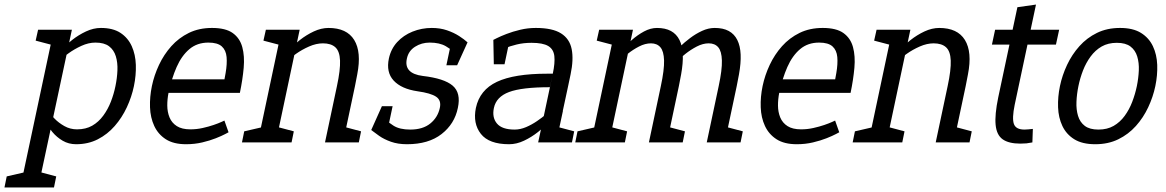

<svg xmlns="http://www.w3.org/2000/svg" viewBox="-100 -632 5174 852"><path d="M219 -500 69.5 200H-10L139 -500ZM144.7 -346.7 119.7 -355Q119.7 -355 132.8 -370.5Q145.8 -386 168.2 -408.8Q190.7 -431.5 219.6 -454.2Q248.5 -477 281.6 -492.5Q314.7 -508 347.7 -508L323.5 -443Q293 -443 261.2 -428.5Q229.5 -414 203.2 -394.8Q176.8 -375.7 160.8 -361.2Q144.7 -346.7 144.7 -346.7ZM104 -153.3Q104 -153.3 114 -138.8Q124 -124.3 142 -105.7Q160 -87 185.7 -72.5Q211.3 -58 241.8 -58L237.7 8Q204.7 8 178.2 -7.5Q151.8 -23 132.8 -45.8Q113.7 -68.5 101 -91.2Q88.3 -114 82 -129.5Q75.7 -145 75.7 -145ZM241.8 -58Q280.7 -58 309.2 -74.3Q337.7 -90.7 358.2 -118.8Q378.8 -146.8 392 -180.8Q405.2 -214.8 412.3 -250Q419.7 -285.3 421.1 -319.8Q422.5 -354.2 414 -382.2Q405.5 -410.3 383.9 -426.7Q362.3 -443 323.5 -443L347.7 -508Q401.3 -508 434.7 -486Q468 -464 484.7 -427Q501.3 -390 502.8 -344Q504.3 -298 494.3 -250Q484.3 -202 462.9 -156Q441.5 -110 409.2 -73Q377 -36 334.2 -14Q291.3 8 237.7 8ZM134.2 -431.7 58.2 -451.7 69 -500H149ZM-80.2 200 -70.2 150.8 20 130 -0.2 200ZM59.5 200 68.2 129.2 149.5 150.8 139.5 200Z M840.7 -508 824.8 -443Q774.8 -443 740.4 -413.9Q706 -384.8 683.8 -334.5Q661.7 -284.2 647.8 -220L574 -250Q584 -298 605.6 -344Q627.2 -390 660.2 -427Q693.3 -464 738.2 -486Q783.2 -508 840.7 -508ZM895.8 -97 914.2 -45Q914.2 -45 899.1 -37Q884 -29 857.7 -18.5Q831.3 -8 797.4 0Q763.5 8 725.7 8L744.8 -58Q772.5 -58 799.3 -64Q826.2 -70 848 -77.5Q869.8 -85 882.8 -91Q895.8 -97 895.8 -97ZM574 -250 647.8 -220Q642.2 -191.8 642.3 -163.4Q642.5 -135 652.3 -110.9Q662.2 -86.8 684.6 -72.4Q707 -58 744.8 -58L725.7 8Q670.3 8 636 -14Q601.7 -36 584.5 -73Q567.3 -110 565.7 -156Q564 -202 574 -250ZM630.8 -280H966.8L964.5 -220H618.5ZM840.7 -508Q901.5 -508 933 -485.2Q964.5 -462.5 975.2 -422.8Q986 -383.2 981.4 -331.2Q976.8 -279.2 964.5 -220H884.2Q894.2 -267.5 901.2 -308.1Q908.2 -348.7 905.5 -378.9Q902.8 -409.2 884.2 -426.1Q865.5 -443 824.8 -443Z M1475.2 -250H1395.2Q1410.7 -322.3 1408.9 -363.6Q1407.2 -404.8 1388.1 -422.2Q1369 -439.7 1332.7 -439.7L1357.5 -508Q1439 -508 1471.8 -454.6Q1504.7 -401.2 1485.3 -302ZM1149.8 -500H1229.8L1123.8 0H1043.8ZM1395.2 -250H1475.2L1422.2 0H1342.2ZM1155.5 -346.7 1130.5 -355Q1130.5 -355 1143.6 -370.5Q1156.7 -386 1179.1 -408.8Q1201.5 -431.5 1230.4 -454.2Q1259.3 -477 1292.4 -492.5Q1325.5 -508 1358.5 -508L1333.7 -439.7Q1303.2 -439.7 1271.5 -425.7Q1239.8 -411.7 1213.7 -393.2Q1187.5 -374.7 1171.5 -360.7Q1155.5 -346.7 1155.5 -346.7ZM1145 -431.7 1069 -451.7 1079.8 -500H1159.8ZM1113.8 0 1122.5 -70.8 1203.8 -49.2 1193.8 0ZM973.7 0 983.7 -49.2 1073.8 -70 1053.7 0ZM1412.2 0 1420.8 -70.8 1502.2 -49.2 1492.2 0Z M1706 8 1720.2 -57Q1776.3 -57 1809.5 -84Q1842.7 -111 1851.7 -153Q1859.2 -186.7 1835.3 -202.8Q1811.5 -218.8 1752.7 -227L1776 -295Q1871 -284 1908.6 -252Q1946.2 -220 1931.7 -153Q1917.2 -82 1859.3 -37Q1801.5 8 1706 8ZM1816 -508 1806.8 -443Q1770.7 -443 1741.8 -424.6Q1712.8 -406.2 1705.7 -372.7Q1690.3 -306 1776 -295L1752.7 -227Q1681.2 -237.5 1646.9 -274.4Q1612.7 -311.3 1625.7 -372.7Q1634.8 -414.8 1662.4 -445.1Q1690 -475.3 1730.6 -491.7Q1771.2 -508 1816 -508ZM1547.3 -55 1600.2 -109Q1618.7 -92 1645.9 -74.5Q1673.2 -57 1720.2 -57L1706 8Q1665.7 8 1634.8 -3Q1604 -14 1582.7 -29Q1561.3 -44 1547.3 -55ZM1922.7 -395.3Q1906.2 -410.5 1878.5 -426.8Q1850.8 -443 1806.8 -443L1816 -508Q1853.2 -508 1883.7 -497.5Q1914.2 -487 1937.2 -472.2Q1960.3 -457.3 1974.7 -444ZM1642.2 -160.8 1619.8 -55H1547.3L1594.7 -160.8ZM1880.8 -342.3 1902.2 -443.8 1974.7 -444 1928.5 -342.3Z M2159.3 8Q2069.8 8 2033.8 -38Q1997.7 -84 2011.7 -153Q2028.7 -233 2105.3 -269Q2182 -305 2328 -305H2353L2340 -245Q2215.7 -245 2158.8 -223.6Q2102 -202.2 2091.7 -153Q2082.7 -110.8 2105.2 -83.9Q2127.8 -57 2183.5 -57ZM2107.5 -403 2089.2 -455Q2089.2 -455 2105.1 -463Q2121 -471 2148.1 -481.5Q2175.2 -492 2208.8 -500Q2242.3 -508 2277.7 -508L2258.5 -442Q2223.3 -442 2192.6 -434.5Q2161.8 -427 2139.7 -417.5Q2117.5 -408 2107.5 -403ZM2420 -245 2353 -305Q2363.3 -353 2359.9 -383.2Q2356.5 -413.5 2332.8 -427.8Q2309 -442 2258.5 -442L2277.7 -508Q2351.2 -508 2389.4 -484Q2427.7 -460 2436.8 -414Q2446 -368 2432 -302ZM2364.3 -163.3 2387.7 -146.7Q2387.7 -146.7 2374.6 -131Q2361.5 -115.3 2339 -92.3Q2316.5 -69.3 2287.5 -46.3Q2258.5 -23.3 2225.4 -7.7Q2192.3 8 2159.3 8L2183.5 -57Q2208.5 -57 2234.1 -67.8Q2259.7 -78.7 2282.9 -94.6Q2306.2 -110.5 2324.5 -126.1Q2342.8 -141.7 2353.6 -152.5Q2364.3 -163.3 2364.3 -163.3ZM2377 -45 2301 -60 2353 -305 2420 -245ZM2301 -60 2398 -140 2368 0H2288ZM2358 0 2366.7 -70.8 2448 -49.2 2438 0ZM2138.8 -346.7H2091.3L2089.2 -455H2161.7Z M2634.8 -346.7 2614 -355Q2614 -355 2625.7 -370.5Q2637.3 -386 2657.4 -408.8Q2677.5 -431.5 2703.3 -454.2Q2729.2 -477 2758 -492.5Q2786.8 -508 2815.8 -508L2789.3 -439.7Q2762.8 -439.7 2735.8 -425.7Q2708.7 -411.7 2685.6 -393.2Q2662.5 -374.7 2648.7 -360.7Q2634.8 -346.7 2634.8 -346.7ZM2832.5 -250Q2848 -322.3 2846.8 -363.6Q2845.5 -404.8 2830.5 -422.2Q2815.5 -439.7 2788.3 -439.7L2814.8 -508Q2852.3 -508 2877.2 -494.5Q2902 -481 2915.2 -454.5Q2928.3 -428 2929.9 -390Q2931.5 -352 2922.5 -302L2912.5 -250ZM2890.5 -346.7 2875.5 -380Q2875.5 -380 2886.7 -393Q2897.8 -406 2917.4 -425Q2937 -444 2962.2 -463Q2987.3 -482 3015.4 -495Q3043.5 -508 3071.5 -508L3045 -439.7Q3019.2 -439.7 2992.2 -425.7Q2965.2 -411.7 2941.9 -393.2Q2918.7 -374.7 2904.6 -360.7Q2890.5 -346.7 2890.5 -346.7ZM2522.8 0 2628.8 -500H2708.8L2602.8 0ZM2779.5 0 2832.5 -250H2912.5L2859.5 0ZM3036.2 0 3089.2 -250H3169.2L3116.2 0ZM3089.2 -250Q3104.7 -322.3 3103.4 -363.6Q3102.2 -404.8 3087.2 -422.2Q3072.2 -439.7 3045 -439.7L3071.5 -508Q3109 -508 3133.8 -494.5Q3158.7 -481 3171.8 -454.5Q3185 -428 3186.6 -390Q3188.2 -352 3179.2 -302L3169.2 -250ZM2452.7 0 2462.7 -49.2 2552.8 -70 2532.7 0ZM2592.8 0 2601.5 -70.8 2682.8 -49.2 2672.8 0ZM3106.2 0 3114.8 -70.8 3196.2 -49.2 3186.2 0ZM2624 -431.7 2548 -451.7 2558.8 -500H2638.8ZM2849.5 0 2858.2 -70.8 2939.5 -49.2 2929.5 0Z M3550.7 -508 3534.8 -443Q3484.8 -443 3450.4 -413.9Q3416 -384.8 3393.8 -334.5Q3371.7 -284.2 3357.8 -220L3284 -250Q3294 -298 3315.6 -344Q3337.2 -390 3370.2 -427Q3403.3 -464 3448.2 -486Q3493.2 -508 3550.7 -508ZM3605.8 -97 3624.2 -45Q3624.2 -45 3609.1 -37Q3594 -29 3567.7 -18.5Q3541.3 -8 3507.4 0Q3473.5 8 3435.7 8L3454.8 -58Q3482.5 -58 3509.3 -64Q3536.2 -70 3558 -77.5Q3579.8 -85 3592.8 -91Q3605.8 -97 3605.8 -97ZM3284 -250 3357.8 -220Q3352.2 -191.8 3352.3 -163.4Q3352.5 -135 3362.3 -110.9Q3372.2 -86.8 3394.6 -72.4Q3417 -58 3454.8 -58L3435.7 8Q3380.3 8 3346 -14Q3311.7 -36 3294.5 -73Q3277.3 -110 3275.7 -156Q3274 -202 3284 -250ZM3340.8 -280H3676.8L3674.5 -220H3328.5ZM3550.7 -508Q3611.5 -508 3643 -485.2Q3674.5 -462.5 3685.2 -422.8Q3696 -383.2 3691.4 -331.2Q3686.8 -279.2 3674.5 -220H3594.2Q3604.2 -267.5 3611.2 -308.1Q3618.2 -348.7 3615.5 -378.9Q3612.8 -409.2 3594.2 -426.1Q3575.5 -443 3534.8 -443Z M4185.2 -250H4105.2Q4120.7 -322.3 4118.9 -363.6Q4117.2 -404.8 4098.1 -422.2Q4079 -439.7 4042.7 -439.7L4067.5 -508Q4149 -508 4181.8 -454.6Q4214.7 -401.2 4195.3 -302ZM3859.8 -500H3939.8L3833.8 0H3753.8ZM4105.2 -250H4185.2L4132.2 0H4052.2ZM3865.5 -346.7 3840.5 -355Q3840.5 -355 3853.6 -370.5Q3866.7 -386 3889.1 -408.8Q3911.5 -431.5 3940.4 -454.2Q3969.3 -477 4002.4 -492.5Q4035.5 -508 4068.5 -508L4043.7 -439.7Q4013.2 -439.7 3981.5 -425.7Q3949.8 -411.7 3923.7 -393.2Q3897.5 -374.7 3881.5 -360.7Q3865.5 -346.7 3865.5 -346.7ZM3855 -431.7 3779 -451.7 3789.8 -500H3869.8ZM3823.8 0 3832.5 -70.8 3913.8 -49.2 3903.8 0ZM3683.7 0 3693.7 -49.2 3783.8 -70 3763.7 0ZM4122.2 0 4130.8 -70.8 4212.2 -49.2 4202.2 0Z M4301.7 -434.2 4315.8 -500H4600L4585.8 -434.2ZM4483.3 -60 4481.2 0Q4466.2 3 4454.8 4.2Q4443.5 5.3 4428 5.3Q4376.3 5.3 4349.4 -13.8Q4322.5 -32.8 4318.1 -77.9Q4313.7 -123 4329.7 -200L4414.7 -600L4497.2 -611.7L4402.7 -167Q4390.3 -106.5 4399.2 -81.8Q4408 -57 4446.3 -57Q4455.3 -57 4463.8 -58Q4472.3 -59 4483.3 -60Z M4603.5 -250Q4613.5 -298 4635.1 -344Q4656.7 -390 4689.8 -427Q4722.8 -464 4767.8 -486Q4812.7 -508 4870.2 -508Q4927.7 -508 4963.1 -486Q4998.5 -464 5016 -427Q5033.5 -390 5035.2 -344Q5036.8 -298 5026.8 -250Q5016.8 -202 4995.2 -156Q4973.7 -110 4940.6 -73Q4907.5 -36 4862.6 -14Q4817.7 8 4760.2 8Q4702.7 8 4667.2 -14Q4631.8 -36 4614.3 -73Q4596.8 -110 4595.2 -156Q4593.5 -202 4603.5 -250ZM4685.5 -250Q4678.2 -214.7 4676.8 -180.2Q4675.3 -145.8 4683.8 -117.8Q4692.3 -89.7 4713.9 -73.3Q4735.5 -57 4774.3 -57Q4813.2 -57 4841.7 -73.3Q4870.2 -89.7 4890.7 -117.8Q4911.2 -145.8 4924.3 -180.2Q4937.5 -214.7 4944.8 -250Q4952 -285.3 4953.5 -319.2Q4955 -353.2 4946.5 -381.2Q4938 -409.3 4916.4 -425.7Q4894.8 -442 4856 -442Q4817.2 -442 4788.7 -425.7Q4760.2 -409.3 4739.6 -381.2Q4719 -353.2 4705.8 -319.2Q4692.7 -285.3 4685.5 -250Z"/></svg>

Font: Epunda Slab Light
Style: Italic
Weight: 300
Italic angle: -12°
Designer: Simon Atzbach
Foundry: typofactur
Version: Version 1.102